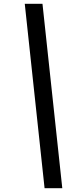

<svg xmlns="http://www.w3.org/2000/svg" viewBox="-20 -803 429 1008"><path d="M214 185 110 -783H203L307 185Z"/></svg>

Font: Ubuntu Sans Medium
Style: Italic
Weight: 500
Italic angle: -13.5°
Designer: Dalton Maag Ltd
Foundry: Dalton Maag Ltd
Version: Version 1.006